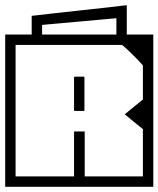

<svg xmlns="http://www.w3.org/2000/svg" viewBox="-40 -719 610 739"><path d="M-20 -188V-398H20Q20 -398 20 -382.2Q20 -366.5 20 -345.5Q20 -324.5 20 -308.8Q20 -293 20 -293Q20 -293 20 -293Q20 -293 20 -293Q20 -293 20 -293Q20 -293 20 -293Q20 -293 20 -277.2Q20 -261.5 20 -240.5Q20 -219.5 20 -203.8Q20 -188 20 -188ZM440 -279Q440 -279 440 -279Q440 -279 440 -279Q440 -279 450.5 -287.5Q461 -296 475 -307.5Q489 -319 499.5 -327.5Q510 -336 510 -336V-386H529H550Q550 -386 550 -364.5Q550 -343 550 -311Q550 -279 550 -247Q550 -215 550 -193.5Q550 -172 550 -172H529H510V-222Q510 -222 499.5 -230.5Q489 -239 475 -250.5Q461 -262 450.5 -270.5Q440 -279 440 -279Q440 -279 440 -279Q440 -279 440 -279ZM-20 -279H20Q20 -279 20 -261.8Q20 -244.5 20 -217.2Q20 -190 20 -159.5Q20 -129 20 -101.8Q20 -74.5 20 -57.2Q20 -40 20 -40Q20 -40 20 -40Q20 -40 20 -40Q20 -40 20 -40Q20 -40 20 -40Q20 -40 20 -40Q20 -40 20 -40Q20 -40 20 -40Q20 -40 20 -40Q20 -40 20 -40Q20 -40 20 -40Q20 -40 20 -40Q20 -40 20 -40Q20 -40 20 -40Q20 -40 38.2 -40Q56.5 -40 85.2 -40Q114 -40 146 -40Q178 -40 206.8 -40Q235.5 -40 253.8 -40Q272 -40 272 -40Q272 -30.5 272 -20.2Q272 -10 272 0Q272 0 272 0Q272 0 272 0Q272 0 272 0Q272 0 272 0Q272 0 272 0Q272 0 251 0Q230 0 196.8 0Q163.5 0 126 0Q88.5 0 55.2 0Q22 0 1 0Q-20 0 -20 0Q-20 0 -20 0Q-20 0 -20 0Q-20 0 -20 0Q-20 0 -20 0Q-20 0 -20 -20.2Q-20 -40.5 -20 -72.2Q-20 -104 -20 -139.5Q-20 -175 -20 -206.8Q-20 -238.5 -20 -258.8Q-20 -279 -20 -279ZM-20 -307Q-20 -307 -20 -327.2Q-20 -347.5 -20 -379.2Q-20 -411 -20 -446.5Q-20 -482 -20 -513.8Q-20 -545.5 -20 -565.8Q-20 -586 -20 -586Q-20 -586 -20 -586Q-20 -586 -20 -586Q-20 -586 -20 -586Q-20 -586 -20 -586Q-20 -586 1 -586Q22 -586 55.2 -586Q88.5 -586 126 -586Q163.5 -586 196.8 -586Q230 -586 251 -586Q272 -586 272 -586Q272 -586 272 -586Q272 -586 272 -586Q272 -586 272 -586Q272 -586 272 -586Q272 -586 272 -586Q272 -576.5 272 -566.2Q272 -556 272 -546Q272 -546 253.8 -546Q235.5 -546 206.8 -546Q178 -546 146 -546Q114 -546 85.2 -546Q56.5 -546 38.2 -546Q20 -546 20 -546Q20 -546 20 -546Q20 -546 20 -546Q20 -546 20 -546Q20 -546 20 -546Q20 -546 20 -546Q20 -546 20 -546Q20 -546 20 -546Q20 -546 20 -546Q20 -546 20 -546Q20 -546 20 -546Q20 -546 20 -546Q20 -546 20 -546Q20 -546 20 -546Q20 -546 20 -528.8Q20 -511.5 20 -484.2Q20 -457 20 -426.5Q20 -396 20 -368.8Q20 -341.5 20 -324.2Q20 -307 20 -307ZM550 -307H510V-466Q510 -467.5 502.2 -476Q494.5 -484.5 483 -496.2Q471.5 -508 459.5 -519.5Q447.5 -531 439 -538.5Q430.5 -546 429 -546Q429 -546 429 -546Q429 -546 429 -546Q429 -546 429 -546Q429 -546 411.8 -546Q394.5 -546 369 -546Q343.5 -546 318 -546Q292.5 -546 275.2 -546Q258 -546 258 -546Q258 -556 258 -566.2Q258 -576.5 258 -586Q258 -586 258 -586Q258 -586 258 -586Q258 -586 258 -586Q258 -586 258 -586Q258 -586 258 -586Q261.5 -586 284 -586Q306.5 -586 339.8 -586Q373 -586 409.2 -586Q445.5 -586 477.5 -586Q509.5 -586 529.8 -586Q550 -586 550 -586Q550 -586 550 -586Q550 -586 550 -586Q550 -586 550 -586Q550 -586 550 -586Q550 -586 550 -565.8Q550 -545.5 550 -513.8Q550 -482 550 -446.5Q550 -411 550 -379.2Q550 -347.5 550 -327.2Q550 -307 550 -307ZM245 -296Q245 -296 245 -314.8Q245 -333.5 245 -358Q245 -382.5 245 -401.2Q245 -420 245 -420Q245 -420 245 -420Q245 -420 245 -420Q245 -423 245.5 -423.5Q246 -424 249 -424Q254.5 -424 259.8 -424Q265 -424 270.2 -424Q275.5 -424 281 -424Q284 -424 284.5 -423.5Q285 -423 285 -420Q285 -420 285 -420Q285 -420 285 -420Q285 -420 285 -401.2Q285 -382.5 285 -358Q285 -333.5 285 -314.8Q285 -296 285 -296Q285 -296 285 -296Q285 -296 285 -296Q285 -296 285 -296Q285 -296 285 -296Q285 -296 285 -296Q285 -296 285 -296Q285 -296 285 -296Q285 -293 284.5 -292.5Q284 -292 281 -292Q273 -292 265.2 -292Q257.5 -292 249 -292Q246 -292 245.5 -292.5Q245 -293 245 -296Q245 -296 245 -296Q245 -296 245 -296Q245 -296 245 -296Q245 -296 245 -296Q245 -296 245 -296Q245 -296 245 -296Q245 -296 245 -296ZM245 -213Q245 -213 248 -213Q251 -213 255.5 -213Q260 -213 265 -213Q270.5 -213 275.2 -213Q280 -213 283 -213Q286 -213 286 -213Q286 -205 286 -185.2Q286 -165.5 286 -141Q286 -116.5 286 -93.2Q286 -70 286 -55Q286 -40 286 -40Q286 -40 286 -40Q286 -40 286 -40Q286 -40 286 -40Q286 -40 302.2 -40Q318.5 -40 344 -40Q369.5 -40 398 -40Q426.5 -40 452 -40Q477.5 -40 493.8 -40Q510 -40 510 -40Q510 -40 510 -40Q510 -40 510 -40Q510 -40 510 -40Q510 -40 510 -55.8Q510 -71.5 510 -89.8Q510 -108 510 -115Q510 -120.5 510 -125.8Q510 -131 510 -138.8Q510 -146.5 510 -158.5Q510 -170.5 510 -189Q510 -189 510 -189Q510 -189 510 -189Q510 -189 510 -189Q510 -189 510 -199.5Q510 -210 510 -224Q510 -238 510 -248.5Q510 -259 510 -259H550Q550 -234.5 550 -204.8Q550 -175 550 -141.8Q550 -108.5 550 -72.8Q550 -37 550 0Q550 0 550 0Q550 0 550 0Q550 0 550 0Q550 0 550 0Q550 0 550 0Q550 0 550 0Q550 0 550 0Q550 0 550 0Q550 0 528.5 0Q507 0 473 0Q439 0 400.5 0Q362 0 327.2 0Q292.5 0 269.8 0Q247 0 245 0Q245 0 245 0Q245 0 245 0Q245 0 245 0Q245 0 245 0Q245 0 245 0Q245 0 245 0Q245 0 245 0Q245 0 245 -6Q245 -12 245 -20Q245 -28 245 -34Q245 -40 245 -40Q245 -40 245 -40Q245 -40 245 -40Q245 -40 245 -40Q245 -60 245 -79.8Q245 -99.5 245 -118.2Q245 -137 245 -154Q245 -171 245 -186Q245 -201 245 -213ZM82 -566Q82 -568 82 -572Q82 -576 82 -585.2Q82 -594.5 82 -612Q82 -629.5 82 -658Q82 -658 82 -658Q82 -658 82 -658Q82 -658 108.5 -661Q135 -664 176.5 -668.8Q218 -673.5 265 -678.5Q312 -683.5 353.5 -688.2Q395 -693 421.5 -696Q448 -699 448 -699Q448 -699 448 -699Q448 -699 448 -699Q448 -670 448 -649.5Q448 -629 448 -614.8Q448 -600.5 448 -591.2Q448 -582 448 -576Q448 -570 448 -566H408Q408 -573 408 -579.2Q408 -585.5 408 -593.8Q408 -602 408 -615Q408 -628 408 -649Q408 -649 408 -649Q408 -649 408 -649Q408 -649 387.2 -647Q366.5 -645 334 -642.2Q301.5 -639.5 265 -636Q228.5 -632.5 196 -629.8Q163.5 -627 142.8 -625Q122 -623 122 -623Q122 -623 122 -623Q122 -623 122 -623Q122 -608 122 -599Q122 -590 122 -582.8Q122 -575.5 122 -566Z"/></svg>

Font: Honk
Style: Regular
Weight: 400
Designer: Noopur Datye & Yesha Goshar
Foundry: Ek Type
Version: Version 1.000